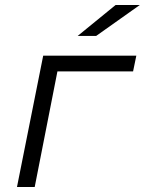

<svg xmlns="http://www.w3.org/2000/svg" viewBox="-20 -749 580 769"><path d="M513 -463H210L119 0H48L153 -526H526ZM443 -729H540L365 -605H291Z"/></svg>

Font: Montserrat Alternates
Style: Italic
Weight: 400
Italic angle: -11.3°
Designer: Julieta Ulanovsky
Foundry: Julieta Ulanovsky
Version: Version 7.200